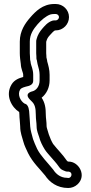

<svg xmlns="http://www.w3.org/2000/svg" viewBox="-20 -769 453 960"><path d="M129 -503V-561C129 -596.9 146.6 -623.1 167.9 -647.7C185.8 -668.5 209.5 -688.3 230.9 -696.3C237 -698.1 243.5 -699 251 -699H259C267.6 -699 275 -691.3 275 -683.5C275 -675.1 266.8 -667 259 -667H250C247.4 -667 244.2 -666.4 242.1 -665.7C216.5 -657.2 202 -637.4 191.4 -625.7C179 -611.7 168 -593.4 163.2 -574.7C161 -566.8 161 -565.9 161 -561V-503C161 -497.5 161.5 -490.4 162 -486.3V-478C162 -474.3 163 -470.4 164.4 -467.4C165.2 -464.7 165.5 -457.9 167.8 -448.5C173.1 -430.2 178 -412.2 178 -395V-367C178 -337.4 161.2 -317.1 141.9 -312.3C141.9 -312.3 97 -303.6 130.3 -270.3L140.3 -260.3C153.1 -247.5 159 -230.6 159 -196C159 -170.5 163 -155.2 163 -137C163 -113.3 173.2 -94.1 175.7 -83.9C181.3 -61.8 192.5 -39.8 203.8 -21.7C211.8 -9 222.7 2.4 232 13.3C246.7 30.4 263.1 47.8 273.2 62.9C283.4 78.2 289.7 80.2 304.8 86.3C309.5 88.2 310.6 89 317 89H323.1C344.5 91.1 340.1 119.9 322.5 121C319.9 120.6 316.8 120 314 120C283.8 120 260.5 101.6 247.1 80.6C246.6 79.9 245.9 78.9 245.5 78.4C215.7 41.2 183.7 11 165.6 -24.8C158.6 -40 148.8 -62 145.1 -73.8C138.4 -100.3 132.7 -115 131 -137C130.9 -142.8 130.5 -148.7 130 -152.7C129.7 -172 127 -183.6 127 -196C127 -207.4 125 -219.9 122.6 -229.5C115.9 -250 105.2 -249.7 103.4 -250.7C82.5 -262.7 65.9 -296.1 80.5 -320.8C83.9 -326.5 90.7 -330.6 108.5 -335.6C128.4 -339.4 146 -345.8 146 -365V-395C146 -422.2 135.3 -442.2 133.9 -451.9C133.4 -460 131.7 -465.9 130.7 -469.7C130.2 -475.4 130 -480.2 130 -486C130 -491.8 129 -498 129 -503ZM211 -503V-560C215.4 -575 218.1 -580.5 228.6 -592.3C239 -603.8 247.2 -613 254.9 -617H259C295.7 -617 325 -647.8 325 -683.5C325 -719.8 294.9 -749 259 -749H251C193.3 -749 156.3 -710.9 130.1 -680.3C106.8 -653.4 79 -615 79 -561V-503C79 -485.5 81.9 -464.3 84 -449.1C85 -423.4 96 -406.4 96 -395V-384C77.5 -378.9 52.1 -371 37.5 -346.2C4.5 -290.5 39.5 -231.4 76 -208.9C76.5 -205 77 -200.1 77 -196C77 -176.9 80 -163 80 -151C80 -146 81 -141.8 81 -136C81 -104.7 91.2 -83 96.7 -60.9C101.6 -41.3 113.2 -19.1 120.4 -3.2C144.3 44.6 178.5 74.9 205.7 108.6C226.6 140.5 264.5 171 321 171C338.2 171 354.8 164.6 367.4 152.9C415.2 108.9 373.9 39 324 39H321.3L317.8 37.6C316.5 36.4 315.4 35.4 314.2 34.2C291.5 1.1 269 -19.3 245.5 -49.3C237.8 -62 230.1 -79.1 224 -97.1C219.8 -113.1 213 -130.6 213 -137C213 -162.3 209 -177.4 209 -196C209 -228.3 205.1 -255.1 188.2 -280.5C213.2 -300.4 228 -331.9 228 -367V-395C228 -420.9 221.3 -443.4 216.2 -461.3C215.8 -463.5 215.5 -470.9 212 -482.6V-488C212 -493 211 -497.2 211 -503Z"/></svg>

Font: HoneyBee
Style: Str
Weight: 700
Foundry: Cannot Into Space Fonts
Version: Version 0.89